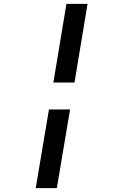

<svg xmlns="http://www.w3.org/2000/svg" viewBox="-20 -810 640 1000"><path d="M166 170H276L345 -240H235ZM258 -380H368L436 -790H326Z"/></svg>

Font: CommitMono
Style: Bold Italic
Weight: 700
Monospace: yes
Designer: Eigil Nikolajsen
Foundry: Eigil Nikolajsen
Version: Version 1.143